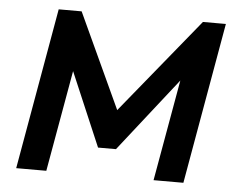

<svg xmlns="http://www.w3.org/2000/svg" viewBox="-45 -614 819 667"><g transform="rotate(5 364.5 -281.0)"><path d="M716.5 -562.5 617.5 0H513.5L576 -353L374 -96H311.5L202 -353L139.5 0H34.5L133.5 -562.5H213.5L366.5 -231.5L636.5 -562.5Z"/></g></svg>

Font: Russisch Sans SemiBold
Style: Italic
Weight: 600
Width: 4
Italic angle: -10°
Designer: Michael Sharanda (font) & Cristiano Sobral (main changes)
Foundry: Michael Sharanda
Version: Version 2.00;September 8, 2020;FontCreator 13.0.0.2681 64-bi